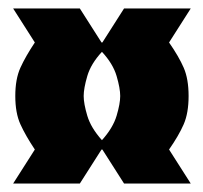

<svg xmlns="http://www.w3.org/2000/svg" viewBox="-20 -525 479 452"><path d="M11 -93 62 -173Q40 -206 28 -232.5Q16 -259 16 -299Q16 -339 28 -365.5Q40 -392 62 -425L11 -505H168L219 -425H221L272 -505H429L378 -425Q401 -392 412.5 -365.5Q424 -339 424 -299Q424 -259 412.5 -232.5Q401 -206 378 -173L429 -93H272L221 -173H219L168 -93ZM220 -195Q246 -224 254.5 -252.5Q263 -281 263 -299Q263 -317 254.5 -346Q246 -375 220 -403Q194 -375 185.5 -346Q177 -317 177 -299Q177 -281 185.5 -252.5Q194 -224 220 -195Z"/></svg>

Font: Tac One
Style: Regular
Weight: 400
Designer: Oluseyi Olusanya, David Udoh, Eyiyemi Adegbite, Mirko Velimirović
Version: Version 1.003; ttfautohint (v1.8.4.7-5d5b)